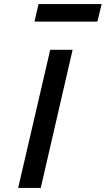

<svg xmlns="http://www.w3.org/2000/svg" viewBox="-20 -932 524 952"><path d="M151 -825 171 -912H484L463 -825ZM70 0 229 -685H340L182 0Z"/></svg>

Font: Titillium Web SemiBold
Style: Italic
Weight: 600
Italic angle: -13°
Version: Version 1.002;PS 57.000;hotconv 1.0.70;makeotf.lib2.5.55311